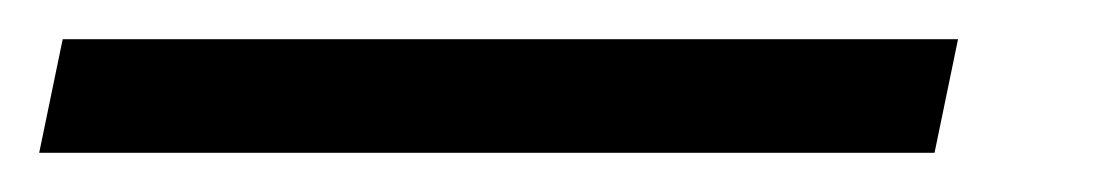

<svg xmlns="http://www.w3.org/2000/svg" viewBox="-59 50 561 98"><path d="M-39 128 -27 70H430L418 128Z"/></svg>

Font: Source Sans 3 ExtraLight Medium
Style: Italic
Weight: 500
Italic angle: -11°
Version: Version 3.052;hotconv 1.1.0;makeotfexe 2.6.0